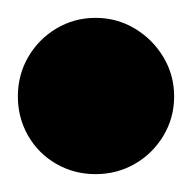

<svg xmlns="http://www.w3.org/2000/svg" viewBox="-57 -708 215 215"><path d="M-37 -600Q-37 -576 -25.5 -556Q-14 -536 6 -524.5Q26 -513 50 -513Q74 -513 94 -524.5Q114 -536 126 -556Q138 -576 138 -600Q138 -624 126 -644Q114 -664 94 -676Q74 -688 50 -688Q26 -688 6 -676Q-14 -664 -25.5 -644Q-37 -624 -37 -600Z"/></svg>

Font: Linefont
Style: Bold
Weight: 700
Monospace: yes
Version: Version 3.002;gftools[0.9.33]